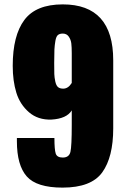

<svg xmlns="http://www.w3.org/2000/svg" viewBox="-20 -842 589 875"><path d="M265 13Q147 13 102 -38Q57 -89 57 -198V-213H228Q228 -160 234 -142Q240 -124 266 -124Q295 -124 301 -150Q307 -176 307 -273Q307 -279 307 -282V-339Q284 -301 214 -297Q153 -295 112 -330.5Q71 -366 54.5 -419.5Q38 -473 38 -542Q38 -680 91 -751Q144 -822 266 -822Q496 -822 496 -567V-257Q496 -126 446 -56.5Q396 13 265 13ZM268 -438Q291 -438 307 -464V-599Q307 -627 305 -644Q303 -661 293.5 -675Q284 -689 266 -689Q252 -689 244 -682.5Q236 -676 232.5 -656Q229 -636 228 -616.5Q227 -597 227 -555Q227 -520 227.5 -504.5Q228 -489 232 -470.5Q236 -452 244.5 -445Q253 -438 268 -438Z"/></svg>

Font: Oswald Heavy
Style: Regular
Weight: 400
Designer: Vernon Adams
Foundry: Vernon Adams
Version: Version 4.101